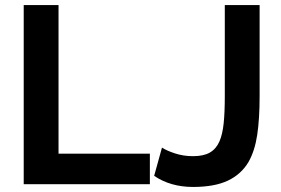

<svg xmlns="http://www.w3.org/2000/svg" viewBox="-20 -730 1115 761"><path d="M574 -121H212V-710H74V0H574ZM745 11Q830 11 883 -14Q936 -39 965 -88Q990 -132 999.5 -195.5Q1009 -259 1009 -349V-710H871V-349Q871 -284 866.5 -241Q862 -198 850 -170Q837 -140 812 -125.5Q787 -111 745 -111Q707 -111 673.5 -122Q640 -133 622 -145L591 -33Q656 11 745 11Z"/></svg>

Font: RT Raleway Bold
Style: Regular
Weight: 400
Designer: Matt McInerney, Pablo Impallari, Rodrigo Fuenzalida — Edited by Milan Moffatt in April 2016
Foundry: Matt McInerney, Pablo Impallari, Rodrigo Fuenzalida — Edited by Milan Moffatt in April 2016
Version: Version 3.001